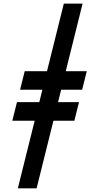

<svg xmlns="http://www.w3.org/2000/svg" viewBox="-20 -793 495 1050"><path d="M180.2 236.8H77.6L329.1 -773.4H431.6ZM89.8 -302.2 115.2 -403.8H454.6L429.2 -302.2ZM47.4 -132.8 72.8 -234.4H412.1L386.7 -132.8Z"/></svg>

Font: Andika
Style: Bold Italic
Weight: 700
Italic angle: -14°
Designer: Victor Gaultney, Annie Olsen, Julie Remington, Don Collingsworth, Eric Hays, Becca Hirsbrunner
Foundry: SIL International
Version: Version 6.101